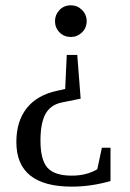

<svg xmlns="http://www.w3.org/2000/svg" viewBox="-20 -489 484 716"><path d="M229 -284.2H268.1L280.8 -121.1L210.9 -106.9Q168.9 -98.6 149.9 -64.5Q130.9 -30.3 130.9 35.2Q130.9 107.4 157.2 136.7Q183.6 166 248 166Q302.7 166 342.8 142.1L359.9 62H392.1V186Q319.8 207 248 207Q41 207 41 41Q41 -37.6 80.3 -86.4Q119.6 -135.3 194.8 -150.9L223.1 -157.2ZM185.1 -410.2Q185.1 -434.1 201.9 -451.7Q218.8 -469.2 244.1 -469.2Q268.6 -469.2 285.9 -451.9Q303.2 -434.6 303.2 -410.2Q303.2 -384.8 285.6 -367.9Q268.1 -351.1 244.1 -351.1Q219.2 -351.1 202.1 -368.2Q185.1 -385.3 185.1 -410.2Z"/></svg>

Font: Tinos
Style: Regular
Weight: 400
Designer: Steve Matteson
Foundry: Monotype Imaging Inc.
Version: Version 1.23